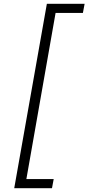

<svg xmlns="http://www.w3.org/2000/svg" viewBox="-20 -805 466 1012"><path d="M55 187 227 -785H426L417 -737H273L119 139H263L254 187Z"/></svg>

Font: Tomorrow Light
Style: Italic
Weight: 300
Italic angle: -10°
Designer: Tony de Marco, Monica Rizzolli
Foundry: Just in Type
Version: Version 2.002